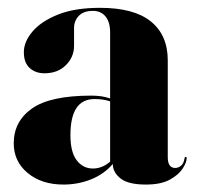

<svg xmlns="http://www.w3.org/2000/svg" viewBox="-20 -474 518 503"><path d="M16 -98.5Q16 -156 63.8 -189.8Q111.5 -223.5 219.5 -223.5Q248 -223.5 268.5 -216V-389Q268.5 -416 256.5 -430.8Q244.5 -445.5 223.5 -445.5Q199 -445.5 186.5 -432.5Q174 -419.5 174 -400.5V-354Q174 -324.5 152.5 -303.2Q131 -282 96.5 -282Q73 -282 57.8 -295.8Q42.5 -309.5 42.5 -337.5Q42.5 -364.5 65 -391.2Q87.5 -418 131.8 -435.8Q176 -453.5 242 -453.5Q331 -453.5 375.2 -417.8Q419.5 -382 419.5 -316V-62.5Q419.5 -34 439 -34Q447 -34 454.2 -39.8Q461.5 -45.5 463.5 -59.5Q464 -63 466 -63Q469 -63 469 -59.5Q469 -49 458.8 -32.8Q448.5 -16.5 425.2 -3.5Q402 9.5 362 9.5Q316 9.5 295.8 -6.5Q275.5 -22.5 275.5 -44.5Q253 -18 218.8 -4.2Q184.5 9.5 146 9.5Q89 9.5 52.5 -20.8Q16 -51 16 -98.5ZM164.5 -120Q164.5 -75.5 181 -54Q197.5 -32.5 223.5 -32.5Q247.5 -32.5 268.5 -50.5V-208.5Q250.5 -214.5 227.5 -214.5Q164.5 -214.5 164.5 -120Z"/></svg>

Font: Fraunces 144pt S000
Style: Bold
Weight: 700
Version: Version 1.000; ttfautohint (v1.8.3)